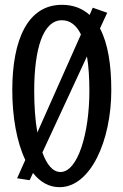

<svg xmlns="http://www.w3.org/2000/svg" viewBox="-20 -748 512 797"><path d="M425 -695 365 -716 352 -686C322 -713 284 -728 237 -728C95 -728 31 -583 31 -374C31 -264 49 -160 85 -84L51 -8L103 0L117 -30C146 7 183 29 227 29C356 29 442 -164 442 -374C442 -479 428 -568 395 -630ZM351 -370C351 -195 303 -34 231 -34C199 -34 174 -65 156 -115L341 -514C348 -473 351 -424 351 -370ZM122 -370C122 -544 158 -664 237 -664C272 -664 298 -642 316 -605L135 -198C126 -249 122 -309 122 -370Z"/></svg>

Font: Englebert
Style: Regular
Weight: 400
Designer: Astigmatic (AOETI)
Foundry: Astigmatic (AOETI)
Version: Version 1.000